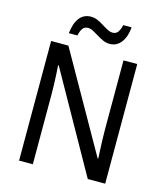

<svg xmlns="http://www.w3.org/2000/svg" viewBox="-131 -1008 951 1107"><g transform="rotate(15 345.0 -455.0)"><path d="M602 0H498L167 -589H163Q165 -565 166.5 -535.5Q168 -506 169 -475Q170 -444 170 -413V0H88V-714H191L522 -130H526Q525 -151 523.5 -180.5Q522 -210 521 -242.5Q520 -275 520 -302V-714H602ZM175 -784Q178 -811 185 -834Q192 -857 204.5 -874Q217 -891 234.5 -900Q252 -909 275 -909Q296 -909 315 -900.5Q334 -892 352 -880.5Q370 -869 386.5 -860.5Q403 -852 418 -852Q438 -852 449 -867.5Q460 -883 466 -910H516Q511 -852 485 -818.5Q459 -785 417 -785Q397 -785 378 -793.5Q359 -802 340.5 -813.5Q322 -825 306 -833.5Q290 -842 274 -842Q254 -842 243 -827Q232 -812 226 -784Z"/></g></svg>

Font: Noto Sans Arabic SemiCondensed
Style: Regular
Weight: 400
Width: 4
Designer: Monotype Design Team, Nadine Chahine, Nizar Qandah and Khaled Hosny
Foundry: Monotype Imaging Inc.
Version: Version 2.012